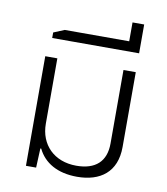

<svg xmlns="http://www.w3.org/2000/svg" viewBox="-84 -812 777 892"><g transform="rotate(10 305.0 -366.5)"><path d="M339 9C448 9 524 -45 524 -164V-517H466V-170C466 -85 417 -41 327 -41C222 -41 154 -110 154 -209V-517H97V0H145L149 -91H153C183 -29 246 9 339 9Z M114 -606H524V-742H469V-653H165L114 -632Z"/></g></svg>

Font: Noto Sans Thai UI Light
Style: Regular
Weight: 300
Designer: Monotype Design Team
Foundry: Monotype Imaging Inc.
Version: Version 2.000